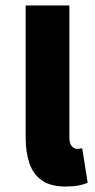

<svg xmlns="http://www.w3.org/2000/svg" viewBox="-20 -671 347 703"><path d="M220 12Q166 12 134 -10Q102 -32 88 -72.5Q74 -113 74 -166V-651H234V-169Q234 -144 243.5 -135Q253 -126 262 -126Q267 -126 271 -126.5Q275 -127 281 -128L301 -2Q289 4 268 8Q247 12 220 12Z"/></svg>

Font: Source Sans 3 ExtraBold
Style: Regular
Weight: 800
Designer: Paul D. Hunt
Foundry: Adobe
Version: Version 3.052;hotconv 1.1.0;makeotfexe 2.6.0